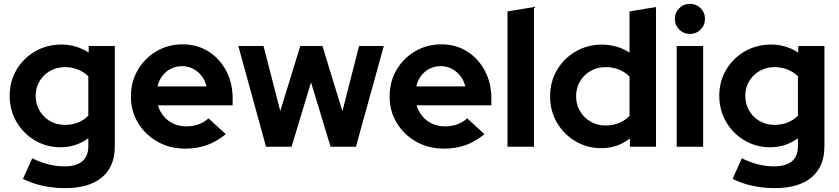

<svg xmlns="http://www.w3.org/2000/svg" viewBox="-20 -759 4337 993"><path d="M316.3 214Q255.7 214 200.1 201.6Q144.4 189.1 98.8 166.3L146.6 59.7Q190.1 80.8 231.1 91.1Q272.2 101.4 313.3 101.4Q374.3 101.4 405.6 75.2Q436.8 49.1 436.8 -2.6V-44Q372.8 2.6 293.6 2.6Q220.3 2.6 160.4 -32.9Q100.6 -68.3 65.3 -128.9Q30 -189.6 30 -263.7Q30 -337.9 65.6 -398.2Q101.3 -458.5 162.2 -493.5Q223.1 -528.6 298.4 -528.6Q336.4 -528.6 372.3 -517.9Q408.1 -507.2 438.6 -486.8V-521H573.8V-1.5Q573.8 102.4 507.4 158.2Q441 214 316.3 214ZM315.3 -113.2Q352.6 -113.2 383.6 -125.5Q414.7 -137.8 436.8 -160.8V-364.6Q414.7 -386.5 383.5 -399.2Q352.3 -411.8 316 -411.8Q273.3 -411.8 239 -392.2Q204.6 -372.5 184.6 -339.1Q164.5 -305.6 164.5 -263.7Q164.5 -221.2 184.4 -187Q204.2 -152.8 238.6 -133Q272.9 -113.2 315.3 -113.2Z M936.4 9.7Q858 9.7 794.5 -26.2Q731 -62.1 694 -123.3Q657 -184.4 657 -260.3Q657 -335.9 692.5 -396.9Q728 -457.9 789 -493.8Q850 -529.7 924.7 -529.7Q999.6 -529.7 1057.7 -493.1Q1115.9 -456.5 1149.5 -393.3Q1183.2 -330.2 1183.2 -249.6V-214.4H796.5Q806.1 -182.6 826.6 -157.9Q847.1 -133.2 877.3 -119.3Q907.6 -105.4 943 -105.4Q977.7 -105.4 1007.6 -116.3Q1037.4 -127.2 1058.1 -147.1L1147.8 -65.2Q1100 -26.3 1049.5 -8.3Q999 9.7 936.4 9.7ZM794.9 -312H1048.4Q1041 -343.4 1022.5 -366.8Q1004 -390.1 978.3 -403.5Q952.6 -416.8 922 -416.8Q890.5 -416.8 864.5 -404Q838.5 -391.1 820.6 -367.8Q802.6 -344.4 794.9 -312Z M1355.9 0 1212.7 -521H1342.9L1429.5 -184.7L1533 -521H1647.7L1750.9 -184L1837 -521H1965L1820.8 0H1689.7L1588.6 -333L1487.9 0Z M2274.4 9.7Q2196 9.7 2132.5 -26.2Q2069 -62.1 2032 -123.3Q1995 -184.4 1995 -260.3Q1995 -335.9 2030.5 -396.9Q2066 -457.9 2127 -493.8Q2188 -529.7 2262.7 -529.7Q2337.6 -529.7 2395.7 -493.1Q2453.9 -456.5 2487.5 -393.3Q2521.2 -330.2 2521.2 -249.6V-214.4H2134.5Q2144.1 -182.6 2164.6 -157.9Q2185.1 -133.2 2215.3 -119.3Q2245.6 -105.4 2281 -105.4Q2315.7 -105.4 2345.6 -116.3Q2375.4 -127.2 2396.1 -147.1L2485.8 -65.2Q2438 -26.3 2387.5 -8.3Q2337 9.7 2274.4 9.7ZM2132.9 -312H2386.4Q2379 -343.4 2360.5 -366.8Q2342 -390.1 2316.3 -403.5Q2290.6 -416.8 2260 -416.8Q2228.5 -416.8 2202.5 -404Q2176.5 -391.1 2158.6 -367.8Q2140.6 -344.4 2132.9 -312Z M2604.7 0V-700L2741.6 -722.7V0Z M3089.9 7.3Q3016.3 7.3 2955.9 -28.6Q2895.5 -64.5 2860.3 -125.2Q2825 -185.9 2825 -261Q2825 -336 2860.6 -396.7Q2896.2 -457.3 2957.3 -492.8Q3018.4 -528.3 3093.7 -528.3Q3132.7 -528.3 3168.7 -517.7Q3204.7 -507.2 3235.8 -487.1V-700L3372.8 -722.7V0H3237.6V-43Q3173.7 7.3 3089.9 7.3ZM3111.9 -109.9Q3149.6 -109.9 3181.1 -122.7Q3212.7 -135.5 3235.8 -159.9V-362.8Q3213.4 -386.3 3181.2 -399Q3149 -411.8 3111.9 -411.8Q3069.1 -411.8 3034.5 -392.2Q2999.9 -372.5 2979.7 -338.3Q2959.5 -304.1 2959.5 -261.3Q2959.5 -218.5 2979.8 -184.1Q3000 -149.7 3034.6 -129.8Q3069.2 -109.9 3111.9 -109.9Z M3479.7 0V-521H3616.6V0ZM3548.1 -583.4Q3515.7 -583.4 3493 -606.1Q3470.3 -628.8 3470.3 -661.4Q3470.3 -694.1 3493 -716.6Q3515.7 -739.2 3548.1 -739.2Q3580.6 -739.2 3603.3 -716.7Q3626.1 -694.1 3626.1 -661.3Q3626.1 -628.8 3603.3 -606.1Q3580.6 -583.4 3548.1 -583.4Z M3986.3 214Q3925.7 214 3870.1 201.6Q3814.4 189.1 3768.8 166.3L3816.6 59.7Q3860.1 80.8 3901.1 91.1Q3942.2 101.4 3983.3 101.4Q4044.3 101.4 4075.6 75.2Q4106.8 49.1 4106.8 -2.6V-44Q4042.8 2.6 3963.6 2.6Q3890.3 2.6 3830.4 -32.9Q3770.6 -68.3 3735.3 -128.9Q3700 -189.6 3700 -263.7Q3700 -337.9 3735.6 -398.2Q3771.3 -458.5 3832.2 -493.5Q3893.1 -528.6 3968.4 -528.6Q4006.4 -528.6 4042.3 -517.9Q4078.1 -507.2 4108.6 -486.8V-521H4243.8V-1.5Q4243.8 102.4 4177.4 158.2Q4111 214 3986.3 214ZM3985.3 -113.2Q4022.6 -113.2 4053.6 -125.5Q4084.7 -137.8 4106.8 -160.8V-364.6Q4084.7 -386.5 4053.5 -399.2Q4022.3 -411.8 3986 -411.8Q3943.3 -411.8 3909 -392.2Q3874.6 -372.5 3854.6 -339.1Q3834.5 -305.6 3834.5 -263.7Q3834.5 -221.2 3854.4 -187Q3874.2 -152.8 3908.6 -133Q3942.9 -113.2 3985.3 -113.2Z"/></svg>

Font: Red Hat Display
Style: Regular
Weight: 300
Designer: Pentagram, MCKL
Foundry: Pentagram, MCKL
Version: Version 1.023